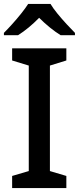

<svg xmlns="http://www.w3.org/2000/svg" viewBox="-24 -961 403 981"><path d="M315 0H38V-62L123 -87V-626L38 -652V-714H315V-652L231 -626V-87L315 -62ZM234 -941Q247 -919 269.5 -891.5Q292 -864 316.5 -837.5Q341 -811 359 -793V-781H286Q260 -797 231.5 -820Q203 -843 176 -870Q122 -815 68 -781H-4V-793Q15 -812 38.5 -838Q62 -864 84 -891.5Q106 -919 120 -941Z"/></svg>

Font: Noto Sans Tamil Medium
Style: Regular
Weight: 500
Designer: Jelle Bosma - Monotype Design Team
Foundry: Monotype Imaging Inc.
Version: Version 2.004; ttfautohint (v1.8.4.7-5d5b)